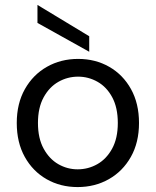

<svg xmlns="http://www.w3.org/2000/svg" viewBox="-20 -747 632 779"><path d="M295 12Q225 12 169 -20Q113 -52 80.5 -110.5Q48 -169 48 -248Q48 -327 81 -385.5Q114 -444 170.5 -476Q227 -508 297 -508Q367 -508 423 -476Q479 -444 511.5 -385.5Q544 -327 544 -248Q544 -169 511 -110.5Q478 -52 421.5 -20Q365 12 295 12ZM295 -60Q338 -60 375 -81Q412 -102 435 -144Q458 -186 458 -248Q458 -310 435.5 -352Q413 -394 376 -415Q339 -436 297 -436Q254 -436 217 -415Q180 -394 157 -352Q134 -310 134 -248Q134 -186 157 -144Q180 -102 216.5 -81Q253 -60 295 -60ZM342 -537 132 -654V-727L342 -600Z"/></svg>

Font: Firefly Display
Style: Regular
Weight: 400
Designer: Colophon Foundry, Jonny Pinhorn
Foundry: Colophon Foundry
Version: Version 1.200; ttfautohint (v1.8.3)